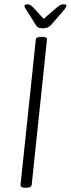

<svg xmlns="http://www.w3.org/2000/svg" viewBox="-20 -874 330 896"><path d="M96 2Q74 2 76 -13L147 -688Q148 -702 170 -702H178Q201 -702 199 -688L128 -12Q126 2 104 2ZM276 -854Q290 -854 290 -847Q290 -840 274 -822L218 -757Q204 -742 181 -742Q167 -742 160 -745Q153 -748 148 -756L106 -823Q102 -830 98 -835.5Q94 -841 94 -845Q94 -854 110 -854Q121 -854 135 -839L184 -786L245 -839Q262 -854 276 -854Z"/></svg>

Font: Asap Condensed Condensed ExtraLight
Style: Italic
Weight: 200
Width: 3
Italic angle: -6°
Designer: Pablo Cosgaya
Foundry: Omnibus-Type
Version: Version 3.001; ttfautohint (v1.8.4.7-5d5b)